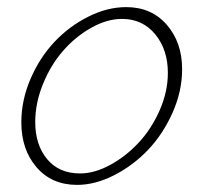

<svg xmlns="http://www.w3.org/2000/svg" viewBox="-20 -520 565 540"><path d="M196.8 0Q247.6 0 300.8 -27.1Q354 -54.2 396 -98.1Q438 -142.1 465.1 -202.6Q492.2 -263.2 492.2 -325.2Q492.2 -400.9 449 -450.4Q405.8 -500 335 -500Q281.7 -500 228.3 -473.1Q174.8 -446.3 133.3 -402.3Q91.8 -358.4 65.9 -298.3Q40 -238.3 40 -175.8Q40 -99.1 82.8 -49.6Q125.5 0 196.8 0ZM323.2 -466.8Q380.9 -466.8 416.5 -423.6Q452.1 -380.4 452.1 -314.9Q452.1 -262.2 429 -209.7Q405.8 -157.2 370.1 -118.9Q334.5 -80.6 290.3 -56.4Q246.1 -32.2 205.1 -32.2Q146 -32.2 112.5 -72.5Q79.1 -112.8 79.1 -176.8Q79.1 -230.5 101.1 -284.2Q123 -337.9 157.7 -377.4Q192.4 -417 236.6 -441.9Q280.8 -466.8 323.2 -466.8Z"/></svg>

Font: Comic Neue Angular Light Italic
Style: Regular
Weight: 300
Italic angle: -12°
Designer: Craig Rozynski
Foundry: Craig Rozynski
Version: Version 2.003